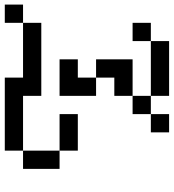

<svg xmlns="http://www.w3.org/2000/svg" viewBox="18 -750 732 809"><g transform="rotate(-90 384.5 -346.0)"><path d="M76.9 -615.4H153.8V-538.5H76.9ZM76.9 -538.5H153.8V-461.5H76.9ZM153.8 -692.3H230.8V-615.4H153.8ZM230.8 -692.3H307.7V-615.4H230.8ZM307.7 -692.3H384.6V-615.4H307.7ZM384.6 -692.3H461.5V-615.4H384.6ZM153.8 -461.5H230.8V-384.6H153.8ZM230.8 -461.5H307.7V-384.6H230.8ZM384.6 -615.4H461.5V-538.5H384.6ZM461.5 -615.4H538.5V-538.5H461.5ZM538.5 -615.4H615.4V-538.5H538.5ZM461.5 -461.5H538.5V-384.6H461.5ZM384.6 -461.5H461.5V-384.6H384.6ZM384.6 -384.6H461.5V-307.7H384.6ZM461.5 -307.7H538.5V-230.8H461.5ZM461.5 -230.8H538.5V-153.8H461.5ZM384.6 -230.8H461.5V-153.8H384.6ZM307.7 -153.8H384.6V-76.9H307.7ZM384.6 -76.9H461.5V0H384.6ZM461.5 -76.9H538.5V0H461.5ZM538.5 -76.9H615.4V0H538.5ZM615.4 -153.8H692.3V-76.9H615.4ZM692.3 -692.3H769.2V-615.4H692.3ZM615.4 -615.4H692.3V-538.5H615.4ZM230.8 -76.9H307.7V0H230.8Z"/></g></svg>

Font: Jacquarda Bastarda 9
Style: Regular
Weight: 400
Designer: Sarah Cadigan-Fried
Version: Version 1.000; ttfautohint (v1.8.4.7-5d5b)